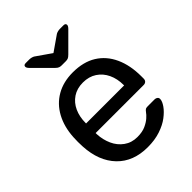

<svg xmlns="http://www.w3.org/2000/svg" viewBox="-209 -850 978 978"><g transform="rotate(-45 280.0 -361.5)"><path d="M282 10Q178 10 117 -53.5Q56 -117 50 -227Q49 -240 49 -260.5Q49 -281 50 -294Q54 -365 83 -418.5Q112 -472 162.5 -501Q213 -530 281 -530Q357 -530 408.5 -498Q460 -466 487 -407Q514 -348 514 -269V-252Q514 -241 507.5 -235Q501 -229 491 -229H145Q145 -228 145 -225Q145 -222 145 -220Q147 -179 163 -143.5Q179 -108 209.5 -86Q240 -64 281 -64Q317 -64 341 -75Q365 -86 380 -99.5Q395 -113 400 -121Q409 -133 414 -135.5Q419 -138 430 -138H479Q488 -138 494.5 -132.5Q501 -127 500 -117Q499 -102 484 -80.5Q469 -59 441.5 -38Q414 -17 373.5 -3.5Q333 10 282 10ZM145 -298H419V-301Q419 -346 402.5 -381Q386 -416 355 -436.5Q324 -457 281 -457Q238 -457 207.5 -436.5Q177 -416 161 -381Q145 -346 145 -301ZM266 -595Q258 -595 250.5 -597.5Q243 -600 233 -610L141 -702Q130 -713 130 -721Q130 -733 145 -733H171Q178 -733 186 -731Q194 -729 199 -726L281 -669L363 -726Q368 -729 376 -731Q384 -733 391 -733H417Q432 -733 432 -721Q432 -713 421 -702L329 -610Q319 -600 312 -597.5Q305 -595 296 -595Z"/></g></svg>

Font: RubikRegular
Style: Regular
Weight: 400
Designer: Hubert and Fischer
Foundry: Hubert and Fischer
Version: Version 2.300;gftools[0.9.30]